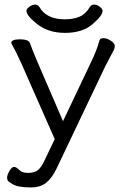

<svg xmlns="http://www.w3.org/2000/svg" viewBox="-20 -651 540 835"><path d="M426 -604Q426 -583 382 -545.5Q338 -508 262.5 -508Q187 -508 137 -550Q95 -584 95 -604Q95 -612 107.5 -621.5Q120 -631 132.5 -631Q145 -631 151 -621Q182 -567 261 -567Q299 -567 326 -578.5Q353 -590 371 -621Q377 -631 389.5 -631Q402 -631 414 -621.5Q426 -612 426 -604ZM29 -464Q29 -480 66.5 -480Q104 -480 110 -464Q118 -441 138 -393L254 -124L377 -383Q397 -422 413 -476Q416 -485 430.5 -485Q445 -485 462 -474Q479 -463 479 -452Q479 -441 473.5 -430.5Q468 -420 457 -399.5Q446 -379 437 -361L226 82Q206 124 180.5 144Q155 164 116 164H106Q87 164 63 160Q39 156 16 137Q11 132 11 121Q11 110 21 92.5Q31 75 41 75Q51 75 63.5 88Q76 101 102.5 101Q129 101 144.5 89Q160 77 174 46L218 -46L72 -377Q50 -425 39.5 -443.5Q29 -462 29 -464Z"/></svg>

Font: ToneOZ-Pinyin-WenKai-Regular
Style: Regular
Weight: 400
Designer: Fontworks Inc.
Foundry: ToneOZ
Version: Version 0.240331